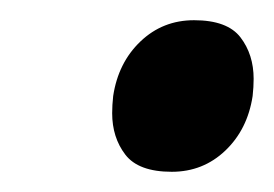

<svg xmlns="http://www.w3.org/2000/svg" viewBox="-20 -423 271 190"><path d="M150 -253Q117 -253 104 -270Q91 -287 91 -311Q91 -319 92 -328Q97 -361 119 -382Q141 -403 172 -403Q205 -403 218 -386Q231 -369 231 -345Q231 -337 230 -328Q225 -295 203 -274Q181 -253 150 -253Z"/></svg>

Font: Lexend
Style: Italic
Weight: 400
Italic angle: -8.13011°
Designer: Bonnie Shaver-Troup, Thomas Jockin
Foundry: Lexend
Version: Version 1.007